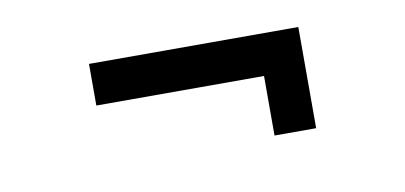

<svg xmlns="http://www.w3.org/2000/svg" viewBox="-34 -441 690 327"><g transform="rotate(-10 311.5 -277.5)"><path d="M130 -365H492V-190H420V-293H130Z"/></g></svg>

Font: Oak Sans
Style: Regular
Weight: 400
Designer: Erik Kennedy, Walven
Foundry: Erik Kennedy, Walven
Version: Version 1.000